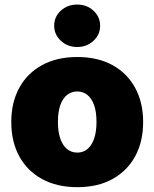

<svg xmlns="http://www.w3.org/2000/svg" viewBox="-20 -791 661 822"><path d="M311 10.3Q223.1 10.3 159.7 -24.7Q96.2 -59.6 62.3 -122.1Q28.3 -184.6 28.3 -268.6Q28.3 -352.1 62.3 -414.6Q96.2 -477.1 159.7 -512Q223.1 -546.9 311 -546.9Q398.9 -546.9 461.9 -512Q524.9 -477.1 558.8 -414.6Q592.8 -352.1 592.8 -268.6Q592.8 -184.6 558.8 -122.1Q524.9 -59.6 461.9 -24.7Q398.9 10.3 311 10.3ZM311 -137.7Q335.9 -137.7 354.5 -153.1Q373 -168.5 383.1 -198Q393.1 -227.5 393.1 -269Q393.1 -311.5 383.1 -340.3Q373 -369.1 354.5 -384.3Q335.9 -399.4 311 -399.4Q285.6 -399.4 266.8 -384.3Q248 -369.1 238 -340.3Q228 -311.5 228 -269Q228 -227.5 238 -198Q248 -168.5 266.8 -153.1Q285.6 -137.7 311 -137.7ZM310.5 -589.8Q269 -589.8 240.5 -616.5Q211.9 -643.1 211.9 -680.7Q211.9 -719.2 240.5 -745.4Q269 -771.5 310.5 -771.5Q351.6 -771.5 380.1 -745.4Q408.7 -719.2 408.7 -680.7Q408.7 -642.6 380.1 -616.2Q351.6 -589.8 310.5 -589.8Z"/></svg>

Font: Inter 18pt Black
Style: Regular
Weight: 900
Designer: Rasmus Andersson
Foundry: rsms
Version: Version 4.001;git-66647c0bb